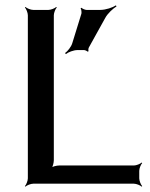

<svg xmlns="http://www.w3.org/2000/svg" viewBox="-20 -686 560 717"><path d="M500 -20V-48C500 -57 506 -72 511 -77L509 -79C504 -74 489 -68 480 -68H201C192 -68 175 -64 170 -59L172 -57C177 -62 181 -79 181 -88V-629C181 -638 187 -653 192 -658L190 -660C185 -655 170 -649 161 -649H104C95 -649 80 -655 75 -660L73 -658C78 -653 84 -638 84 -629V-20C84 -11 78 4 73 9L75 11C80 6 95 0 104 0H480C489 0 504 6 509 11L511 9C506 4 500 -11 500 -20ZM355 -649H303C297 -649 287 -654 284 -657L281 -655C284 -651 285 -640 284 -635L250 -525C246 -511 232 -494 223 -488L226 -484C234 -491 255 -499 269 -499H294C298 -499 306 -495 307 -493L311 -495C309 -497 310 -506 312 -509L373 -619C382 -636 403 -655 415 -662L413 -666C401 -658 375 -649 355 -649Z"/></svg>

Font: Gamestation Storm
Style: Regular
Weight: 400
Designer: Jonas Hecksher
Foundry: Jonas Hecksher, Playtypeª, e-types AS
Version: Version 1.003